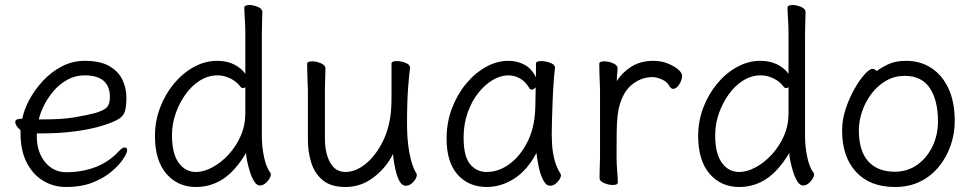

<svg xmlns="http://www.w3.org/2000/svg" viewBox="-20 -729 3890 767"><path d="M127 -196V-186Q127 -121 160.5 -81Q194 -41 244 -41Q308 -41 361.5 -61.5Q415 -82 455 -125Q462 -133 468 -136.5Q474 -140 478 -140Q488 -140 488 -128Q488 -119 473.5 -96Q459 -73 429 -46.5Q399 -20 353 -1Q307 18 244 18Q193 18 151.5 -7.5Q110 -33 86 -81Q62 -129 62 -195V-209Q53 -216 47 -225Q41 -234 41 -241Q41 -254 60 -254Q61 -254 64.5 -254.5Q68 -255 69 -255Q76 -291 97.5 -331Q119 -371 152 -406.5Q185 -442 227.5 -464Q270 -486 319 -486Q381 -486 417.5 -464.5Q454 -443 469.5 -409.5Q485 -376 485 -340Q485 -306 479.5 -286Q474 -266 454 -253.5Q434 -241 389 -227Q344 -213 281.5 -204.5Q219 -196 140 -196ZM155 -252Q229 -252 279 -260.5Q329 -269 362 -278Q398 -289 408.5 -302Q419 -315 419 -341Q419 -428 318 -428Q281 -428 250 -411Q219 -394 195.5 -367Q172 -340 156.5 -309.5Q141 -279 135 -252Z M960 -593Q960 -624 958 -653Q956 -682 956 -699Q956 -704 962 -706.5Q968 -709 976 -709Q992 -709 1010 -701.5Q1028 -694 1028 -681Q1028 -669 1027 -643.5Q1026 -618 1026 -592V-185Q1026 -142 1035 -100.5Q1044 -59 1060 -39Q1062 -35 1062 -32Q1062 -20 1048 -4Q1034 12 1018 12Q1006 12 996 -3.5Q986 -19 979 -41Q972 -63 967.5 -84.5Q963 -106 963 -118Q920 -46 871 -14Q822 18 763 18Q690 18 644.5 -35Q599 -88 599 -186Q599 -245 619.5 -299Q640 -353 675 -395Q710 -437 754.5 -461.5Q799 -486 848 -486Q886 -486 915 -471.5Q944 -457 960 -434ZM960 -381Q956 -377 950 -377Q945 -377 941 -382Q926 -403 900.5 -415.5Q875 -428 849 -428Q812 -428 779 -407.5Q746 -387 721 -352Q696 -317 681.5 -275Q667 -233 667 -189Q667 -116 693.5 -79Q720 -42 763 -42Q794 -42 828.5 -60.5Q863 -79 893 -111.5Q923 -144 941.5 -186Q960 -228 960 -276Z M1618 -457Q1615 -439 1610.5 -381Q1606 -323 1606 -237Q1606 -229 1606.5 -205.5Q1607 -182 1610.5 -151Q1614 -120 1622 -89Q1630 -58 1644 -35Q1645 -33 1645 -29Q1645 -18 1631.5 -2.5Q1618 13 1601 13Q1588 13 1579 -0.5Q1570 -14 1564 -35Q1558 -56 1554.5 -77.5Q1551 -99 1550 -114Q1523 -59 1472.5 -20.5Q1422 18 1360 18Q1302 18 1269.5 -9Q1237 -36 1223.5 -79Q1210 -122 1210 -171V-368Q1210 -374 1209 -395Q1208 -416 1207.5 -439.5Q1207 -463 1207 -474Q1207 -484 1227 -484Q1243 -484 1261.5 -476.5Q1280 -469 1280 -456Q1280 -448 1279.5 -431.5Q1279 -415 1278.5 -397.5Q1278 -380 1278 -368V-175Q1278 -117 1299 -79.5Q1320 -42 1360 -42Q1401 -42 1441.5 -75Q1482 -108 1510.5 -166.5Q1539 -225 1543 -301Q1544 -317 1544 -342.5Q1544 -368 1544 -395V-475Q1544 -485 1565 -485Q1582 -485 1600 -478Q1618 -471 1618 -459Z M2197 -457Q2194 -435 2191.5 -398.5Q2189 -362 2187.5 -321.5Q2186 -281 2185 -246Q2184 -211 2184 -193Q2184 -179 2185.5 -151.5Q2187 -124 2194.5 -93Q2202 -62 2219 -35Q2221 -31 2221 -29Q2221 -18 2207.5 -2.5Q2194 13 2177 13Q2162 13 2150.5 -8.5Q2139 -30 2132.5 -60.5Q2126 -91 2123 -118Q2086 -48 2033.5 -15Q1981 18 1925 18Q1852 18 1808 -31.5Q1764 -81 1764 -175Q1764 -239 1785 -295Q1806 -351 1841.5 -394Q1877 -437 1921 -461.5Q1965 -486 2011 -486Q2046 -486 2075 -470.5Q2104 -455 2121 -420V-475Q2121 -485 2142 -485Q2159 -485 2178 -478Q2197 -471 2197 -459ZM2120 -380Q2111 -371 2103 -371Q2099 -371 2096 -375Q2079 -404 2056.5 -416Q2034 -428 2011 -428Q1980 -428 1948.5 -409.5Q1917 -391 1890.5 -357.5Q1864 -324 1848 -278.5Q1832 -233 1832 -180Q1832 -104 1858 -73Q1884 -42 1924 -42Q1972 -42 2015 -73.5Q2058 -105 2086.5 -161Q2115 -217 2118 -291Q2119 -305 2119 -330Q2119 -355 2120 -380Z M2377 -367Q2377 -377 2376 -398Q2375 -419 2374.5 -441Q2374 -463 2374 -474Q2374 -484 2394 -484Q2410 -484 2428.5 -476.5Q2447 -469 2447 -456Q2447 -446 2445.5 -434Q2444 -422 2444 -405Q2464 -438 2501 -462Q2538 -486 2590 -486Q2620 -486 2646 -476Q2672 -466 2688.5 -452Q2705 -438 2705 -426Q2705 -410 2693.5 -392Q2682 -374 2669 -374Q2661 -374 2655 -384Q2645 -403 2623.5 -412Q2602 -421 2587 -421Q2545 -421 2509.5 -395Q2474 -369 2457 -315Q2450 -293 2447 -266Q2444 -239 2443.5 -201Q2443 -163 2443 -106Q2443 -75 2445.5 -46Q2448 -17 2448 0Q2448 10 2428 10Q2412 10 2393.5 2.5Q2375 -5 2375 -18Q2375 -26 2375.5 -44.5Q2376 -63 2376.5 -81Q2377 -99 2377 -106Z M3130 -593Q3130 -624 3128 -653Q3126 -682 3126 -699Q3126 -704 3132 -706.5Q3138 -709 3146 -709Q3162 -709 3180 -701.5Q3198 -694 3198 -681Q3198 -669 3197 -643.5Q3196 -618 3196 -592V-185Q3196 -142 3205 -100.5Q3214 -59 3230 -39Q3232 -35 3232 -32Q3232 -20 3218 -4Q3204 12 3188 12Q3176 12 3166 -3.5Q3156 -19 3149 -41Q3142 -63 3137.5 -84.5Q3133 -106 3133 -118Q3090 -46 3041 -14Q2992 18 2933 18Q2860 18 2814.5 -35Q2769 -88 2769 -186Q2769 -245 2789.5 -299Q2810 -353 2845 -395Q2880 -437 2924.5 -461.5Q2969 -486 3018 -486Q3056 -486 3085 -471.5Q3114 -457 3130 -434ZM3130 -381Q3126 -377 3120 -377Q3115 -377 3111 -382Q3096 -403 3070.5 -415.5Q3045 -428 3019 -428Q2982 -428 2949 -407.5Q2916 -387 2891 -352Q2866 -317 2851.5 -275Q2837 -233 2837 -189Q2837 -116 2863.5 -79Q2890 -42 2933 -42Q2964 -42 2998.5 -60.5Q3033 -79 3063 -111.5Q3093 -144 3111.5 -186Q3130 -228 3130 -276Z M3482 -445Q3502 -460 3530 -473Q3558 -486 3600 -486Q3657 -486 3701 -457Q3745 -428 3769.5 -374.5Q3794 -321 3794 -245Q3794 -197 3778.5 -150.5Q3763 -104 3732.5 -65.5Q3702 -27 3657.5 -4.5Q3613 18 3555 18Q3455 18 3399.5 -42.5Q3344 -103 3344 -207Q3344 -251 3358.5 -294.5Q3373 -338 3393.5 -374Q3414 -410 3434 -432Q3454 -454 3465 -454Q3475 -454 3482 -445ZM3555 -43Q3604 -43 3642.5 -69.5Q3681 -96 3704 -142Q3727 -188 3727 -245Q3727 -328 3694.5 -377Q3662 -426 3594 -426Q3554 -426 3520.5 -407Q3487 -388 3462.5 -356Q3438 -324 3424.5 -285.5Q3411 -247 3411 -208Q3411 -126 3448.5 -84.5Q3486 -43 3555 -43Z"/></svg>

Font: QiushuiShotai
Style: Regular
Weight: 600
Designer: Fontworks Inc.
Foundry: Fontworks Inc.
Version: Version 1.250